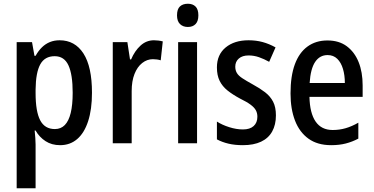

<svg xmlns="http://www.w3.org/2000/svg" viewBox="-20 -765 1997 1025"><path d="M298 -550Q380 -550 425.5 -479.5Q471 -409 471 -270Q471 -181 450.5 -118Q430 -55 392 -22.5Q354 10 301 10Q256 10 223 -11.5Q190 -33 170 -68H165Q167 -48 168.5 -29Q170 -10 170 6V240H69V-540H151L164 -467H170Q185 -494 204 -512.5Q223 -531 246.5 -540.5Q270 -550 298 -550ZM272 -465Q219 -465 195 -421.5Q171 -378 170 -287V-268Q170 -170 194.5 -123Q219 -76 273 -76Q305 -76 326 -97.5Q347 -119 357.5 -162Q368 -205 368 -270Q368 -367 345.5 -416Q323 -465 272 -465Z M802 -550Q813 -550 825.5 -548.5Q838 -547 849 -544L838 -443Q829 -446 818 -447.5Q807 -449 796 -449Q765 -449 739 -428.5Q713 -408 698 -370Q683 -332 683 -279V0H582V-540H660L674 -448H680Q699 -493 730 -521.5Q761 -550 802 -550Z M1032 -540V0H931V-540ZM983 -745Q1009 -745 1024 -730Q1039 -715 1039 -683Q1039 -652 1024 -636.5Q1009 -621 983 -621Q957 -621 941 -636.5Q925 -652 925 -683Q925 -716 940.5 -730.5Q956 -745 983 -745Z M1453 -149Q1453 -99 1433 -63Q1413 -27 1373.5 -8.5Q1334 10 1277 10Q1234 10 1200 2Q1166 -6 1138 -21V-116Q1166 -98 1204 -86Q1242 -74 1277 -74Q1314 -74 1334 -92Q1354 -110 1354 -142Q1354 -161 1346 -176Q1338 -191 1318 -206Q1298 -221 1261 -239Q1222 -260 1194.5 -282Q1167 -304 1152.5 -333.5Q1138 -363 1138 -405Q1138 -473 1184.5 -511.5Q1231 -550 1307 -550Q1347 -550 1382 -540.5Q1417 -531 1451 -512L1417 -435Q1390 -450 1363 -459.5Q1336 -469 1307 -469Q1274 -469 1255 -452.5Q1236 -436 1236 -409Q1236 -390 1244.5 -375.5Q1253 -361 1273.5 -347.5Q1294 -334 1330 -314Q1367 -294 1395 -272.5Q1423 -251 1438 -222Q1453 -193 1453 -149Z M1728 -549Q1790 -549 1831.5 -518Q1873 -487 1894.5 -433.5Q1916 -380 1916 -309V-248H1632Q1634 -161 1665 -116Q1696 -71 1756 -71Q1792 -71 1825 -80.5Q1858 -90 1893 -110V-25Q1861 -8 1826 1Q1791 10 1748 10Q1675 10 1627 -24.5Q1579 -59 1555 -121Q1531 -183 1531 -266Q1531 -359 1554 -421.5Q1577 -484 1621.5 -516.5Q1666 -549 1728 -549ZM1729 -471Q1687 -471 1662.5 -434.5Q1638 -398 1633 -322H1821Q1821 -363 1811 -397Q1801 -431 1780.5 -451Q1760 -471 1729 -471Z"/></svg>

Font: Noto Sans Bengali Condensed Medium
Style: Regular
Weight: 500
Width: 3
Designer: Jelle Bosma - Monotype Design Team
Foundry: Monotype Imaging Inc.
Version: Version 2.003